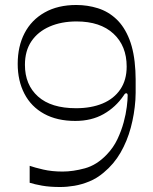

<svg xmlns="http://www.w3.org/2000/svg" viewBox="-20 -730 615 770"><path d="M99 -65Q119 -58 153.5 -50Q188 -42 231 -42Q273 -42 320.5 -55Q368 -68 408 -110Q435 -138 451 -172Q467 -206 476 -239.5Q485 -273 488.5 -301.5Q492 -330 492 -347Q492 -356 486 -356Q481 -356 476 -347Q444 -300 395.5 -272.5Q347 -245 282 -245Q209 -245 157 -273.5Q105 -302 78 -354Q51 -406 51 -474Q51 -544 78.5 -597Q106 -650 159 -680Q212 -710 286 -710Q331 -710 372.5 -697Q414 -684 446.5 -653.5Q479 -623 499 -572Q519 -521 523 -446Q524 -424 524 -412Q524 -400 524 -386Q524 -372 524 -358Q524 -344 523 -329Q519 -272 504.5 -218Q490 -164 463.5 -118Q437 -72 396 -38Q369 -15 338.5 -2.5Q308 10 278.5 15Q249 20 221 20Q179 20 148.5 14.5Q118 9 99 3ZM488 -463Q488 -546 435 -595Q382 -644 287 -644Q226 -644 179 -623.5Q132 -603 106 -564.5Q80 -526 80 -470Q80 -390 132.5 -343Q185 -296 285 -296Q346 -296 391.5 -315Q437 -334 462.5 -371.5Q488 -409 488 -463Z"/></svg>

Font: Ojuju ExtraLight
Style: Regular
Weight: 400
Version: Version 1.000